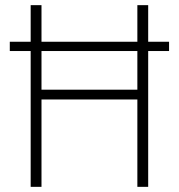

<svg xmlns="http://www.w3.org/2000/svg" viewBox="-20 -725 694 745"><path d="M99 0V-527H18V-563H99V-705H141V-563H513V-705H555V-563H636V-527H555V0H513V-339H141V0ZM141 -377H513V-527H141Z"/></svg>

Font: Nunito Sans 10pt Condensed ExtraLight
Style: Regular
Weight: 250
Width: 3
Designer: Vernon Adams
Foundry: Vernon Adams
Version: Version 3.101;gftools[0.9.27]